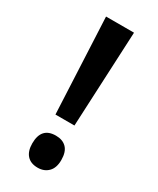

<svg xmlns="http://www.w3.org/2000/svg" viewBox="-175 -805 640 779"><g transform="rotate(30 144.5 -415.0)"><path d="M189 -303H100L79 -750H210ZM77 -155Q77 -230 145 -230Q177 -230 195 -211.5Q213 -193 213 -155Q213 -118 194 -99Q175 -80 145 -80Q112 -80 94.5 -99.5Q77 -119 77 -155Z"/></g></svg>

Font: Noto Sans Telugu UI ExtraCondensed SemiBold
Style: Regular
Weight: 600
Width: 2
Designer: Jelle Bosma - Monotype Design Team
Foundry: Monotype Imaging Inc.
Version: Version 2.005; ttfautohint (v1.8.4.7-5d5b)